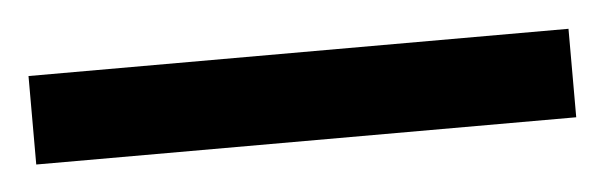

<svg xmlns="http://www.w3.org/2000/svg" viewBox="-26 50 463 147"><g transform="rotate(-5 205.5 124.0)"><path d="M-2 158V90H413V158Z"/></g></svg>

Font: Noto Sans Kannada
Style: Regular
Weight: 400
Designer: Jelle Bosma - Monotype Design Team
Foundry: Monotype Imaging Inc.
Version: Version 2.003